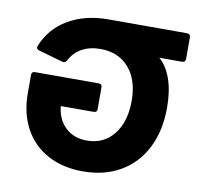

<svg xmlns="http://www.w3.org/2000/svg" viewBox="-69 -646 755 730"><g transform="rotate(10 308.0 -281.0)"><path d="M595 -574Q609 -574 609 -560V-478Q609 -464 595 -464H508Q538 -438 554 -391.5Q570 -345 570 -282Q570 -193 536.5 -126.5Q503 -60 441 -24Q379 12 296 12Q218 12 160 -19.5Q102 -51 70.5 -109Q39 -167 39 -244V-315Q39 -328 52 -328H298Q311 -328 311 -315V-231Q311 -218 298 -218H171Q176 -167 208 -136.5Q240 -106 291 -106Q356 -106 394.5 -154.5Q433 -203 433 -284Q433 -365 392.5 -411.5Q352 -458 282 -458Q241 -458 210.5 -441Q180 -424 164 -392Q158 -382 147 -385L53 -412Q40 -416 45 -429Q73 -498 138 -536Q203 -574 292 -574Z"/></g></svg>

Font: LINE Seed Sans TH
Style: Bold
Weight: 700
Designer: Dalton Maag Ltd | Thai characters by Cadson Demak Co.,Ltd.
Foundry: Dalton Maag Ltd
Version: Version 1.002